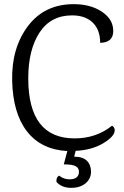

<svg xmlns="http://www.w3.org/2000/svg" viewBox="-20 -712 599 924"><path d="M335 -692Q416 -692 470.5 -655.5Q525 -619 525 -563Q525 -507 462 -506Q462 -569 426 -603.5Q390 -638 327 -638Q224 -638 170 -555Q116 -472 116 -335Q116 -46 339 -46Q443 -46 519 -107Q532 -100 532 -85Q532 -56 477.5 -23Q423 10 344 14L337 42Q378 42 398 61.5Q418 81 418 114.5Q418 148 392 170Q366 192 322 192Q278 192 252 164Q249 143 264 133Q287 151 314 151Q360 151 360 114Q360 97 344.5 88Q329 79 287 79L304 15Q178 8 110 -79.5Q42 -167 38.5 -324Q35 -481 114.5 -586.5Q194 -692 335 -692Z"/></svg>

Font: Karma
Style: Regular
Weight: 400
Designer: Joana Correia
Foundry: Indian Type Foundry
Version: Version 1.202;PS 1.0;hotconv 1.0.78;makeotf.lib2.5.61930; tt